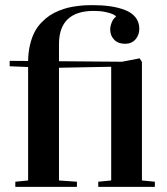

<svg xmlns="http://www.w3.org/2000/svg" viewBox="-20 -727 651 747"><path d="M209.5 -24.9 279.3 -20V0H39.6V-20L89.4 -24.9V-466.3L17.6 -469.2V-490.2L89.4 -489.7Q89.8 -523.4 96.7 -552.2Q103.5 -581.1 114.3 -601.8Q125 -622.6 141.1 -639.2Q157.2 -655.8 173.1 -666.5Q189 -677.2 209.2 -685.3Q229.5 -693.4 245.8 -697.3Q262.2 -701.2 282 -703.6Q301.8 -706.1 314 -706.5Q326.2 -707 340.8 -707Q377.9 -707 408.7 -702.6Q439.5 -698.2 465.8 -688.2Q492.2 -678.2 507.1 -659.7Q522 -641.1 522 -615.2Q522 -590.8 507.1 -573.7Q492.2 -556.6 466.3 -556.6Q439.9 -556.6 424.3 -572.5Q408.7 -588.4 408.7 -612.3Q408.7 -624.5 414.8 -639.9Q420.9 -655.3 430.7 -661.1V-663.1Q429.7 -666.5 420.4 -671.1Q411.1 -675.8 390.9 -680.2Q370.6 -684.6 345.2 -684.6Q209.5 -684.6 209.5 -555.2V-488.8L454.6 -486.8L523.4 -500L532.2 -485.8V-24.9L582.5 -20V0H362.3V-20L412.6 -24.9V-467.3L209.5 -463.4Z"/></svg>

Font: VidalokaRegular
Style: Regular
Weight: 400
Designer: Cyreal (www.cyreal.org)
Foundry: Cyreal (www.cyreal.org)
Version: Version 1.000